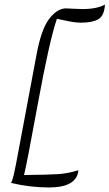

<svg xmlns="http://www.w3.org/2000/svg" viewBox="-20 -740 483 847"><path d="M29 67Q34 58 40.5 32Q47 6 69 -114L141 -498Q162 -612 197.5 -657.5Q233 -703 271 -703Q278 -703 303 -701.5Q328 -700 343 -700Q408 -700 443 -720Q440 -670 413.5 -655Q387 -640 338 -640Q322 -640 304.5 -642.5Q287 -645 265 -650L231 -657Q198 -561 147 -282.5Q96 -4 86 32Q199 31 239.5 28Q280 25 326 11Q319 87 196 87Q112 87 29 67Z"/></svg>

Font: DancingScriptRegular
Style: Regular
Weight: 400
Designer: Pablo Impallari
Foundry: Pablo Impallari. www.impallari.com
Version: Version 1.002